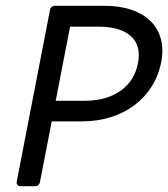

<svg xmlns="http://www.w3.org/2000/svg" viewBox="-20 -645 582 665"><path d="M340.8 -625H170.9C162.1 -625 155.3 -620.1 153.3 -611.3L38.1 -16.6C36.1 -5.9 42 0 52.7 0H100.6C109.4 0 116.2 -4.9 118.2 -13.7L159.2 -224.6H263.7C407.2 -224.6 513.7 -305.7 538.1 -428.7C561.5 -546.9 484.4 -625 340.8 -625ZM458 -426.8C442.4 -343.8 373 -295.9 273.4 -295.9H172.9L222.7 -552.7H321.3C422.9 -552.7 473.6 -506.8 458 -426.8Z"/></svg>

Font: Ed Sans Neue
Style: Italic
Weight: 400
Italic angle: -11°
Designer: Stephen Hutchings
Version: Version 1.004;PS 001.004;hotconv 1.0.88;makeotf.lib2.5.64775